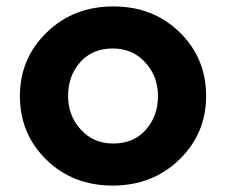

<svg xmlns="http://www.w3.org/2000/svg" viewBox="-20 -566 704 598"><path d="M42 -267Q42 -384 125.5 -465Q209 -546 333 -546Q457 -546 539.5 -465.5Q622 -385 622 -267Q622 -150 538.5 -69Q455 12 331 12Q207 12 124.5 -68.5Q42 -149 42 -267ZM333 -119Q396 -119 434 -161.5Q472 -204 472 -267Q472 -328 432.5 -371.5Q393 -415 331 -415Q268 -415 230 -372.5Q192 -330 192 -267Q192 -206 231.5 -162.5Q271 -119 333 -119Z"/></svg>

Font: Quicksand
Style: Bold
Weight: 700
Version: Version 3.000